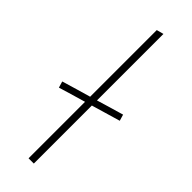

<svg xmlns="http://www.w3.org/2000/svg" viewBox="-257 -757 774 774"><g transform="rotate(45 130.0 -369.5)"><path d="M115 0V-322Q88 -314 60 -306Q32 -297.5 0 -288L-8 -315Q25 -325 54 -333.5Q83 -342 111 -350L115 -351V-731L145 -739V-360Q172 -368 200 -376.5Q228 -384.5 260 -394L268 -367Q235 -357.5 205 -348.5Q174.5 -339.5 149 -332L145 -331V0Z"/></g></svg>

Font: Heraclito Thin
Style: Regular
Weight: 100
Designer: Kostas Bartsokas (font) & Cristiano Sobral (main changes)
Foundry: Kostas Bartsokas (font) & Cristiano Sobral (main changes)
Version: Version 1.00;July 8, 2020;FontCreator 13.0.0.2655 64-bit